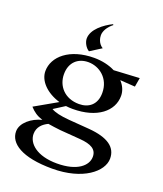

<svg xmlns="http://www.w3.org/2000/svg" viewBox="-182 -891 1084 1275"><g transform="rotate(20 360.5 -253.0)"><path d="M333 -152C506 -152 606 -236 606 -343C606 -379 591 -412 565 -440L671 -433L682 -497L501 -487C460 -508 408 -520 353 -520C179 -520 77 -429 77 -327C77 -257 141 -193 235 -165L77 -75C103 -46 129 -28 169 -15C99 2 31 55 31 116C31 200 125 267 341 267C556 267 680 165 680 73C680 -8 615 -54 481 -65L337 -76C274 -81 232 -91 208 -106L285 -155C300 -153 316 -152 333 -152ZM361 -197C259 -197 200 -267 200 -350C200 -436 256 -480 326 -480C404 -480 482 -422 482 -319C482 -235 428 -197 361 -197ZM146 92C146 42 180 13 216 -4C239 0 277 5 304 8L447 19C527 25 568 48 568 101C568 163 502 224 358 224C216 224 146 159 146 92ZM397 -768 393 -773C334 -744 261 -689 261 -624C261 -597 280 -563 304 -549L383 -599C347 -621 342 -661 342 -677C342 -706 362 -741 397 -768Z"/></g></svg>

Font: Coconat Demi
Style: Regular
Weight: 400
Designer: Sara Lavazza
Foundry: Collletttivo
Version: Version 1.000;Glyphs 3.2 (3217)